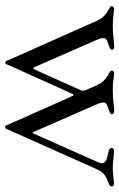

<svg xmlns="http://www.w3.org/2000/svg" viewBox="132 -608 495 800"><g transform="rotate(90 380.0 -208.5)"><path d="M240.8 17.4C244.3 17.4 246.8 15.6 248.2 12.4L260.7 -16.3L365.1 -247.9L371.4 -261.7C375 -268.8 377.5 -268.8 381 -261L390.3 -240.4V-240.8L486.9 -23.4L502.1 11.4C504.3 16 506.4 18.5 509.9 18.5C513.5 18.5 515.6 16.7 517 13.5L523.4 -0.7L687.1 -367.2C701 -397.4 719.8 -403.4 746.8 -414.1C753.9 -416.9 757.5 -420.5 757.1 -426.1C757.5 -432.9 751.4 -435.4 744 -435.4C730.8 -435.4 710.2 -430.4 683.6 -430.4C651.6 -430.4 628.6 -435 611.2 -435.7C603.3 -435.4 597.3 -432.5 596.9 -425.8C597.3 -418.7 602.6 -415.5 608.3 -413.7C620.4 -409.1 660.5 -408.4 660.5 -384.2C660.5 -377.5 654.8 -364.3 645.2 -343.8L547.9 -125V-125.4L538.7 -104L536.6 -99.4C534.4 -94.8 532.7 -95.5 529.8 -101.6L417.3 -358.3C411.9 -371.1 407.3 -382.1 407.7 -389.9C407.3 -405.9 420.8 -407.3 438.9 -414.1C447.8 -417.6 456 -419.4 456.3 -427.2C456.3 -434.3 449.6 -436.1 442.5 -436.1C417.6 -436.1 397.7 -430.4 358.3 -430.4C320 -430 303.6 -435.7 287.3 -435.7C279.1 -435.7 274.9 -431.5 274.9 -426.8C274.9 -411.2 313.2 -413.7 334.9 -365.4L351.9 -327.1L356.2 -317.5C359 -310 359 -304.3 356.2 -296.9L279.1 -124.6L271 -106.9C266.7 -97.3 263.8 -96.9 260.7 -103L148.8 -358.3C143.5 -371.1 138.8 -382.1 139.2 -389.9C138.8 -405.9 152.3 -407.3 170.5 -414.1C179.3 -417.6 187.5 -419.4 187.9 -427.2C187.9 -434.3 181.1 -436.1 174 -436.1C149.1 -436.1 129.3 -430.4 89.8 -430.4C51.5 -430 35.2 -435.7 18.8 -435.7C10.7 -435.7 6.4 -431.5 6.4 -426.8C6.4 -411.2 44.7 -413.7 66.4 -365.4L218.8 -23.1L233.3 10.3C235.4 14.9 237.2 17.4 240.8 17.4Z"/></g></svg>

Font: Margiela Serif
Style: Regular
Weight: 400
Designer: Andreas Faust, Stefan Endress
Version: Version 1.002;FEAKit 1.0